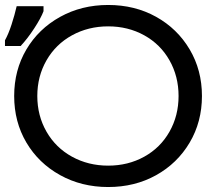

<svg xmlns="http://www.w3.org/2000/svg" viewBox="-21 -739 868 772"><path d="M36 -353Q36 -457 85 -540Q134 -623 220.5 -671Q307 -719 414 -719Q521 -719 606.5 -671.5Q692 -624 741.5 -540.5Q791 -457 791 -353Q791 -249 741.5 -165.5Q692 -82 606.5 -34.5Q521 13 414 13Q307 13 220.5 -35Q134 -83 85 -166Q36 -249 36 -353ZM697 -353Q697 -432 660.5 -496.5Q624 -561 559 -597Q494 -633 414 -633Q334 -633 268.5 -597Q203 -561 166 -496.5Q129 -432 129 -353Q129 -274 166 -209.5Q203 -145 268.5 -109Q334 -73 414 -73Q494 -73 559 -109Q624 -145 660.5 -209.5Q697 -274 697 -353ZM-1 -577Q13 -602 25.5 -640.5Q38 -679 46 -714H154V-694Q144 -667 117 -625.5Q90 -584 62 -554H-1Z"/></svg>

Font: AtCorfu Sans
Style: AtCorfu Sans Regular
Weight: 400
Designer: Kostas Teopoulos
Foundry: Kostas Teopoulos
Version: Version 1.00 July 8, 2025, initial release